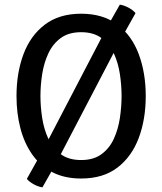

<svg xmlns="http://www.w3.org/2000/svg" viewBox="-20 -755 698 826"><path d="M439 -635.5 495.5 -735Q513.5 -732.5 533 -722Q552.5 -711.5 563 -698.5L496 -579L219 -48.5L162.5 51Q145 48.5 125.5 38Q106 27.5 95.5 14.5L162.5 -105ZM154 -342Q154 -296 161.5 -247.5Q169 -199 188 -158Q207 -117 241.2 -91.8Q275.5 -66.5 329 -66.5Q382.5 -66.5 416.8 -91.8Q451 -117 469.8 -158Q488.5 -199 495.8 -247.5Q503 -296 503 -342Q503 -388 495.8 -436.2Q488.5 -484.5 469.8 -525.2Q451 -566 416.8 -591.2Q382.5 -616.5 329 -616.5Q275.5 -616.5 241.2 -591.2Q207 -566 188 -525.2Q169 -484.5 161.5 -436.2Q154 -388 154 -342ZM51 -342Q51 -441.5 81 -521.8Q111 -602 172.8 -649Q234.5 -696 329 -696Q424 -696 485.8 -648.8Q547.5 -601.5 577.2 -521.2Q607 -441 607 -342Q607 -242 577 -161.8Q547 -81.5 485.5 -34.2Q424 13 329 13Q257.5 13 205.2 -14.2Q153 -41.5 118.8 -90.2Q84.5 -139 67.8 -203.2Q51 -267.5 51 -342Z"/></svg>

Font: Signika Negative
Style: Regular
Weight: 400
Designer: Anna Giedry
Foundry: Anna Giedry
Version: Version 2.001